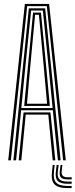

<svg xmlns="http://www.w3.org/2000/svg" viewBox="-20 -820 386 982"><path d="M22 0 107.2 -800H231.2L316.5 0H303L219.5 -788.8H119L35.5 0ZM48.5 0 127.5 -777.5H211L290 0H276.2L250.2 -256H88.2L62.2 0ZM89 -267.2H249.2L228 -482.2L199.2 -766.2H139.2L110 -482.2ZM103.8 -278.2 123 -482.2 149 -755.5H189.5L216 -482.2L235 -278.2ZM118 -289.5H220.8L203.5 -482.2L179 -744.5H159.5L135 -482.2ZM75.5 0 100.5 -245H238L263 0H249.5L227 -233.8H111.5L89 0ZM259.8 23.5 255.8 59.2Q251.5 97.5 267.5 114.2Q283.5 131 325.2 131H346.5V142H325.2Q277.2 142 258.9 122.8Q240.5 103.5 245.8 59.2L249.8 23.5ZM299.2 23.5 295.5 55.5Q292 86.8 325.2 86.8H346.5V97.5H325.2Q301 97.5 291.9 87.8Q282.8 78 285.8 55.5L289.8 23.5ZM279.8 23.5 275.8 57.2Q272.2 84.8 283.8 96.8Q295.2 108.8 325.2 108.8H346.5V119.8H325.2Q289 119.8 275.2 105.2Q261.5 90.8 265.8 57.2L269.8 23.5Z"/></svg>

Font: Big Shoulders Inline Display
Style: Regular
Weight: 400
Designer: Patric King
Foundry: XO Type Co
Version: Version 1.000